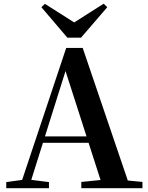

<svg xmlns="http://www.w3.org/2000/svg" viewBox="-20 -999 786 1019"><path d="M218.2 -978.7 410.4 -856.7H337.1L530.4 -979.4L549.3 -960.8L410.1 -799.2H337.4L199.7 -960.8ZM13.2 0V-32.6L112.6 -46.3H131.1L239.8 -32.6V0ZM82.8 0 331.4 -744.6H418.9L672.2 0H527.6L316.7 -656.5H337.4L334.2 -642.5L132 0ZM193.5 -241.1 200.6 -275H517.8L524.9 -241.1ZM411.5 0V-33.4L546.7 -47H597.4L736 -33.4V0Z"/></svg>

Font: Noto Serif SC
Style: Regular
Weight: 200
Designer: Ryoko NISHIZUKA 西塚涼子 (kana & ideographs); Frank Grießhammer (Latin, Greek & Cyrillic); Wenlong ZHANG 张文龙 (bopomofo); San
Foundry: Adobe
Version: Version 2.001;hotconv 1.1.0;makeotfexe 2.6.0